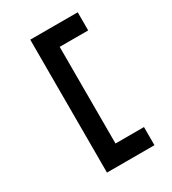

<svg xmlns="http://www.w3.org/2000/svg" viewBox="-214 -911 1013 1129"><g transform="rotate(-30 293.0 -347.0)"><path d="M173.3 104.5V-797.9H302.2V104.5ZM292.5 104.5V-18.6H495.6V104.5ZM292.5 -674.8V-797.9H495.6V-674.8Z"/></g></svg>

Font: Cascadia Code PL
Style: Regular
Weight: 400
Monospace: yes
Designer: Aaron Bell
Foundry: Saja Typeworks
Version: Version 2102.003